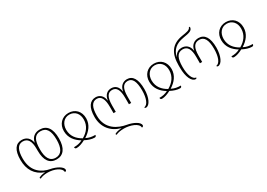

<svg xmlns="http://www.w3.org/2000/svg" viewBox="6 -1804 4290 3089"><g transform="rotate(-30 2151.0 -260.0)"><path d="M576 8C699 8 774 -83 774 -268C774 -454 704 -546 572 -546C484 -546 417 -494 402 -403H400C385 -494 326 -546 240 -546C127 -546 63 -459 63 -277C63 -96 142 33 305 92V94C257 96 214 108 185 127L196 147C227 130 277 118 334 118C458 118 586 171 586 250C605 250 617 240 617 223C617 169 515 110 400 89C273 65 106 -21 106 -277C106 -429 147 -516 242 -516C334 -516 378 -447 378 -301V-268C378 -82 447 8 576 8ZM572 -516C685 -516 731 -431 731 -268C731 -112 683 -23 576 -23C460 -23 420 -123 420 -268C420 -435 462 -516 572 -516Z M945 10C991 10 1051 -11 1106 -41C1163 -10 1227 10 1277 10C1299 10 1308 0 1310 -23C1247 -23 1198 -31 1142 -60C1242 -122 1314 -210 1315 -327C1316 -460 1230 -546 1107 -546C986 -546 898 -455 900 -327C902 -200 974 -118 1071 -59C1020 -32 973 -23 912 -23C913 -1 922 10 945 10ZM1107 -76C1014 -128 944 -206 943 -327C943 -432 1005 -516 1107 -516C1209 -516 1275 -437 1272 -327C1270 -214 1204 -131 1107 -76Z M2194 -546C2126 -546 2058 -502 2045 -404H2043C2030 -504 1974 -546 1902 -546C1833 -546 1773 -502 1760 -404H1757C1745 -504 1679 -546 1614 -546C1505 -546 1441 -458 1441 -277C1441 -87 1551 45 1725 92V94C1669 96 1624 109 1595 127L1606 147C1637 130 1690 118 1758 118C1870 118 2017 168 2017 250C2035 250 2047 240 2047 223C2047 163 1937 108 1827 89C1683 64 1484 -23 1484 -277C1484 -426 1522 -515 1617 -515C1696 -515 1737 -447 1737 -296V-180H1779V-296C1779 -453 1822 -515 1902 -515C1980 -515 2023 -455 2023 -296V-180H2065V-296C2065 -444 2104 -515 2191 -515C2277 -515 2319 -435 2319 -267C2319 -129 2280 -20 2212 -14C2213 -2 2221 5 2236 5C2303 5 2361 -111 2361 -267C2361 -454 2301 -546 2194 -546Z M2532 10C2578 10 2638 -11 2693 -41C2750 -10 2814 10 2864 10C2886 10 2895 0 2897 -23C2834 -23 2785 -31 2729 -60C2829 -122 2901 -210 2902 -327C2903 -460 2817 -546 2694 -546C2573 -546 2485 -455 2487 -327C2489 -200 2561 -118 2658 -59C2607 -32 2560 -23 2499 -23C2500 -1 2509 10 2532 10ZM2694 -76C2601 -128 2531 -206 2530 -327C2530 -432 2592 -516 2694 -516C2796 -516 2862 -437 2859 -327C2857 -214 2791 -131 2694 -76Z M3155 8C3169 8 3176 1 3176 -11C3111 -17 3070 -122 3070 -267C3070 -426 3108 -513 3211 -513C3300 -513 3342 -445 3342 -296V-180H3384V-296C3384 -442 3424 -513 3519 -513C3613 -513 3656 -433 3656 -267C3656 -127 3617 -18 3549 -12C3550 0 3558 7 3573 7C3640 7 3698 -109 3698 -267C3698 -451 3637 -544 3522 -544C3446 -544 3377 -499 3364 -401H3362C3349 -501 3283 -544 3209 -544C3159 -544 3106 -523 3072 -456H3069C3097 -570 3168 -644 3318 -669C3438 -689 3495 -700 3496 -770H3477C3465 -726 3393 -717 3320 -706C3105 -673 3028 -536 3028 -323V-277C3028 -106 3085 8 3155 8Z M3869 10C3915 10 3975 -11 4030 -41C4087 -10 4151 10 4201 10C4223 10 4232 0 4234 -23C4171 -23 4122 -31 4066 -60C4166 -122 4238 -210 4239 -327C4240 -460 4154 -546 4031 -546C3910 -546 3822 -455 3824 -327C3826 -200 3898 -118 3995 -59C3944 -32 3897 -23 3836 -23C3837 -1 3846 10 3869 10ZM4031 -76C3938 -128 3868 -206 3867 -327C3867 -432 3929 -516 4031 -516C4133 -516 4199 -437 4196 -327C4194 -214 4128 -131 4031 -76Z"/></g></svg>

Font: Noto Serif Georgian ExtraLight
Style: Regular
Weight: 200
Designer: Monotype Design Team, Akaki Razmadze
Foundry: Google LLC
Version: Version 2.003